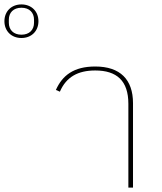

<svg xmlns="http://www.w3.org/2000/svg" viewBox="-213 -849 735 869"><path d="M-116 -677C-71 -677 -39 -708 -39 -753C-39 -798 -71 -829 -116 -829C-161 -829 -193 -798 -193 -753C-193 -708 -161 -677 -116 -677ZM-116 -692C-152 -692 -173 -714 -173 -746V-760C-173 -792 -152 -814 -116 -814C-80 -814 -59 -792 -59 -760V-746C-59 -714 -80 -692 -116 -692ZM389 0V-382C389 -489 331 -548 218 -548C120 -548 69 -507 40 -442L58 -434C87 -501 140 -530 218 -530C315 -530 368 -484 368 -379V0Z"/></svg>

Font: IBM Plex Thai Looped Thin
Style: Regular
Weight: 100
Designer: Mike Abbink, Paul van der Laan, Pieter van Rosmalen, Ben Mitchell, Mark Frömberg
Foundry: Bold Monday
Version: Version 1.0